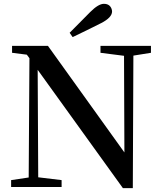

<svg xmlns="http://www.w3.org/2000/svg" viewBox="-20 -977 849 1003"><path d="M359.4 -783.2 343.8 -805.7Q380.9 -843.8 451.2 -914.1Q494.1 -957 522.5 -957Q552.7 -957 562.5 -931.6Q565.4 -923.8 565.4 -917Q565.4 -885.7 508.8 -856.4Q507.8 -855.5 506.8 -855.5Q433.6 -818.4 359.4 -783.2ZM768.6 -737.3V-701.2L676.8 -686.5L673.8 5.9H622.1L176.8 -612.3L179.7 -50.8L301.8 -36.1V0H38.1V-36.1L129.9 -49.8L133.8 -672.9L120.1 -691.4L43 -701.2V-737.3H230.5L629.9 -180.7L627.9 -685.5L504.9 -701.2V-737.3Z"/></svg>

Font: GenYoMin JP SemiBold
Style: Regular
Weight: 600
Version: Version 1.001;PS 1;hotconv 16.6.51;makeotf.lib2.5.65220 DEVE